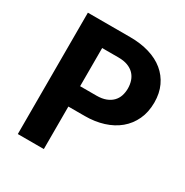

<svg xmlns="http://www.w3.org/2000/svg" viewBox="-164 -843 937 974"><g transform="rotate(30 304.0 -355.5)"><path d="M225.6 -249V0H73.2V-710.9H321.3Q382.8 -710.9 433.1 -695.8Q483.4 -680.7 518.8 -651.6Q554.2 -622.6 573.7 -580.6Q593.3 -538.6 593.3 -484.9Q593.3 -428.2 572.8 -384.3Q552.2 -340.3 516.1 -310.3Q480 -280.3 429.9 -264.6Q379.9 -249 321.3 -249ZM225.6 -368.2H321.3Q353.5 -368.2 376.2 -377Q398.9 -385.7 413.6 -400.9Q428.2 -416 434.8 -436Q441.4 -456.1 441.4 -479Q441.4 -502.9 434.3 -523.7Q427.2 -544.4 412.6 -559.6Q397.9 -574.7 375.2 -583.3Q352.5 -591.8 321.3 -591.8H225.6Z"/></g></svg>

Font: Ufes Sans ExtraBold
Style: Regular
Weight: 800
Designer: Ricardo Esteves & Filipe Motta
Foundry: ProDesignUfes - Ricardo Esteves, Filipe Motta (This is a derivative work, based on Roboto family, by Christian Robertson
Version: Version 2.0